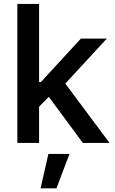

<svg xmlns="http://www.w3.org/2000/svg" viewBox="-20 -748 602 1005"><path d="M70.8 0H184.6V-189.5L235.4 -241.2L413.6 0H553.2L321.8 -310.5L539.1 -545.9H403.3L194.3 -318.8H184.6V-727.5H70.8ZM192.4 237.8H275.4L343.8 57.6H233.4Z"/></svg>

Font: Raveo Medium
Style: Regular
Weight: 500
Designer: Jakub Foglar, Rasmus Andersson (Inter)
Foundry: Jakubfoglar.com
Version: Version 1.100;Glyphs 3.2.3 (3260)